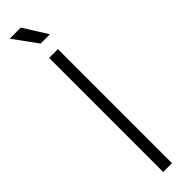

<svg xmlns="http://www.w3.org/2000/svg" viewBox="-307 -856 833 833"><g transform="rotate(-45 109.0 -440.0)"><path d="M136 -700V0H82V-700ZM157 -770H100L20 -880H88Z"/></g></svg>

Font: Space Grotesk Variable
Style: Regular
Weight: 400
Designer: Florian Karsten (Space Grotesk), Colophon Foundry (Space Mono)
Foundry: Florian Karsten
Version: Version 1.106